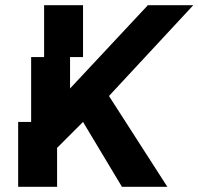

<svg xmlns="http://www.w3.org/2000/svg" viewBox="-20 -720 765 740"><path d="M450 0H625L400 -350L725 -700H550L250 -379V-500H300V-700H150V-500H100V-250H50V0H200V-150L300 -250Z"/></svg>

Font: LS-VG5000 Bold Shifted
Style: Regular
Weight: 400
Designer: Justin Bihan, 2021
Foundry: Justin Bihan, 2021
Version: Version 1.000;Glyphs 3.1.2 (3151)